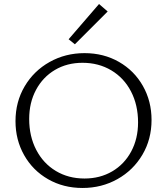

<svg xmlns="http://www.w3.org/2000/svg" viewBox="-20 -928 830 954"><path d="M321 -733 472 -908 515 -871 352 -708ZM57 -326Q57 -422 102.5 -499Q148 -576 226.5 -620Q305 -664 400 -664Q495 -664 571 -620.5Q647 -577 690 -501Q733 -425 733 -332Q733 -236 687.5 -159Q642 -82 563.5 -38Q485 6 390 6Q295 6 219 -37.5Q143 -81 100 -157Q57 -233 57 -326ZM666 -320Q666 -406 631 -473.5Q596 -541 533 -578.5Q470 -616 390 -616Q313 -616 253 -580.5Q193 -545 159 -481.5Q125 -418 125 -337Q125 -251 160 -183.5Q195 -116 257.5 -78.5Q320 -41 400 -41Q477 -41 537.5 -76.5Q598 -112 632 -175.5Q666 -239 666 -320Z"/></svg>

Font: Ysabeau SC Semilight
Style: Regular
Weight: 300
Designer: Christian Thalmann (Catharsis Fonts)
Version: Version 0.003